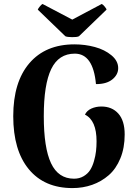

<svg xmlns="http://www.w3.org/2000/svg" viewBox="-20 -936 696 970"><path d="M346.2 14.2Q204.1 14.2 125.5 -81.1Q46.9 -176.3 46.9 -349.1Q46.9 -521.5 128.4 -616.7Q210 -711.9 356 -711.9Q409.7 -711.9 459.2 -698.5Q508.8 -685.1 543 -656.7Q577.1 -628.4 577.1 -591.8Q577.1 -558.6 547.4 -534.7Q517.6 -510.7 464.8 -511.2Q450.7 -665 357.9 -665Q276.4 -665 238.8 -587.2Q201.2 -509.3 201.2 -349.1Q201.2 -189 238 -111.1Q274.9 -33.2 354 -33.2Q381.3 -33.2 402.3 -45.7Q423.3 -58.1 435.3 -76.9Q447.3 -95.7 454.8 -122.1Q462.4 -148.4 465.1 -172.4Q467.8 -196.3 467.8 -222.2Q467.8 -328.1 409.2 -356.9Q418.5 -377 441.4 -387.5Q464.4 -397.9 492.2 -397.9Q545.9 -397.9 577.9 -362.1Q609.9 -326.2 609.9 -256.8Q609.9 -189 588.1 -136Q566.4 -83 529.3 -50.8Q492.2 -18.6 445.6 -2.2Q398.9 14.2 346.2 14.2ZM170.9 -887.2Q171.9 -891.6 180.4 -902.3Q189 -913.1 194.8 -916L345.2 -836.9L494.1 -916Q500.5 -913.1 509.3 -902.3Q518.1 -891.6 518.1 -887.2L378.9 -752.9Q369.6 -748 344.5 -748.3Q319.3 -748.5 310.1 -752.9Z"/></svg>

Font: Arima
Style: Bold
Weight: 700
Designer: Joana Correia and Natanael Gama
Foundry: NDISCOVER
Version: Version 1.100;Glyphs 3.1.2 (3151)